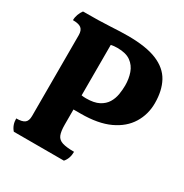

<svg xmlns="http://www.w3.org/2000/svg" viewBox="-163 -836 928 966"><g transform="rotate(30 301.0 -352.5)"><path d="M49 0Q26 -26 26 -64Q60 -64 74.5 -75Q89 -86 89 -114V-584Q89 -612 74.5 -623.5Q60 -635 26 -635Q26 -652 32 -668.5Q38 -685 48 -698Q146 -698 205 -701.5Q264 -705 306 -705Q412 -705 474.5 -679Q537 -653 564.5 -602.5Q592 -552 592 -479Q592 -414 559.5 -361Q527 -308 461.5 -277.5Q396 -247 295 -247H253V-159Q253 -120 261.5 -99.5Q270 -79 294 -71.5Q318 -64 362 -64Q362 -25 340 0ZM279 -327Q326 -327 353.5 -341.5Q381 -356 395 -379Q409 -402 413.5 -429.5Q418 -457 418 -482Q418 -520 406.5 -553Q395 -586 367.5 -606Q340 -626 290 -626Q268 -626 253 -622V-329Q260 -328 266 -327.5Q272 -327 279 -327Z"/></g></svg>

Font: Calistoga
Style: Regular
Weight: 400
Designer: Yvonne Schuttler, Eben Sorkin
Foundry: www.sorkintype.com
Version: Version 1.010; ttfautohint (v1.8.4.7-5d5b)